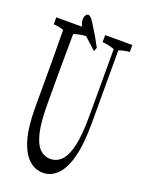

<svg xmlns="http://www.w3.org/2000/svg" viewBox="-176 -965 782 1047"><g transform="rotate(20 215.0 -441.5)"><path d="M430.7 -815.9Q430.7 -800.8 430.7 -775.4Q399.4 -773.4 368.7 -762.2Q368.7 -553.7 368.7 -340.3Q368.7 -213.4 347.4 -137.2Q326.2 -61 290 -27.8Q254.9 5.9 210.4 5.9Q163.6 5.9 127.9 -26.9Q91.3 -59.6 70.3 -130.4Q49.3 -201.2 49.3 -313Q49.3 -442.4 49.3 -570.8Q49.3 -681.6 47.9 -764.2Q18.6 -774.4 -10.7 -775.4Q-10.7 -800.3 -10.7 -815.9H175.3Q175.3 -800.8 175.3 -775.4Q141.1 -773.4 106.9 -761.7Q105.5 -642.1 105.5 -574.7Q105.5 -469.2 105.5 -354Q105.5 -252 119.6 -191.4Q133.8 -130.9 159.9 -105Q186 -79.1 221.2 -79.1Q261.2 -79.1 288.1 -108.9Q315.4 -138.7 329.1 -203.6Q342.8 -268.6 342.8 -375Q342.8 -572.3 342.8 -760.3Q307.1 -772.9 272.9 -775.4Q272.9 -800.3 272.9 -815.9ZM189.5 -845.7Q224.1 -792 253.9 -734.9L245.1 -713.4Q225.1 -731 204.3 -750.5Q183.6 -770 162.1 -789.1Q142.6 -807.6 135.5 -823Q128.4 -838.4 128.4 -854Q128.4 -869.6 134.8 -879.2Q141.1 -888.7 148.9 -888.7Q156.7 -888.7 165.8 -879.6Q174.8 -870.6 189.5 -845.7Z"/></g></svg>

Font: Scarab Serif
Style: Condensed-Light
Weight: 300
Designer: John Roberts
Foundry: Scarab
Version: 1.0